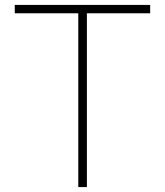

<svg xmlns="http://www.w3.org/2000/svg" viewBox="-20 -760 670 780"><path d="M590 -706H40V-740H590ZM333 0H298V-740H333Z"/></svg>

Font: Be Vietnam Pro Variable Thin
Style: Regular
Weight: 100
Designer: Lam Bao, Tony Le, Vietanh Nguyen
Foundry: Yellow Type Foundry
Version: Version 1.002